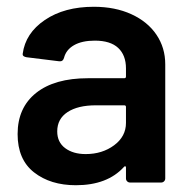

<svg xmlns="http://www.w3.org/2000/svg" viewBox="-20 -539 562 567"><path d="M257 -519Q320 -519 368 -497Q416 -475 442 -436.5Q468 -398 468 -349V-12Q468 -7 464.5 -3.5Q461 0 456 0H364Q359 0 355.5 -3.5Q352 -7 352 -12V-44Q352 -47 351 -47.5Q350 -48 349 -48Q348 -48 346 -46Q297 8 204 8Q129 8 80.5 -30Q32 -68 32 -143Q32 -221 86.5 -264.5Q141 -308 240 -308H347Q352 -308 352 -313V-337Q352 -376 329 -397.5Q306 -419 260 -419Q222 -419 198.5 -405.5Q175 -392 169 -368Q166 -358 158 -358Q157 -358 155 -358L58 -370Q53 -371 50 -373Q47 -375 47 -378Q47 -379 47 -380Q55 -441 112.5 -480Q170 -519 257 -519ZM233 -84Q282 -84 317 -110Q352 -136 352 -176V-223Q352 -228 347 -228H263Q210 -228 179.5 -208Q149 -188 149 -151Q149 -119 172.5 -101.5Q196 -84 233 -84Z"/></svg>

Font: LinhAnh SemBd
Style: Regular
Weight: 600
Monospace: yes
Designer: Jeremy Tribby
Foundry: Tribby Type
Version: Version 1.408